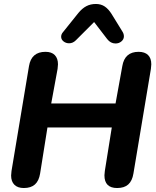

<svg xmlns="http://www.w3.org/2000/svg" viewBox="-20 -939 785 967"><path d="M36 -55Q36 -62 38 -78L126 -606Q138 -678 209 -678Q240 -678 256 -661.5Q272 -645 272 -615Q272 -608 270 -592L238 -418H562L596 -606Q608 -678 678 -678Q709 -678 725.5 -662Q742 -646 742 -615Q742 -608 740 -592L652 -65Q646 -28 626 -10Q606 8 570 8Q506 8 506 -56Q506 -62 508 -78L543 -297H219L182 -65Q176 -28 156 -10Q136 8 100 8Q69 8 52.5 -8.5Q36 -25 36 -55ZM328 -721Q312 -721 300 -730.5Q288 -740 288 -754Q288 -767 298 -778L375 -874Q394 -897 415 -908Q436 -919 463 -919Q489 -919 508 -906Q527 -893 543 -867L596 -781Q604 -769 604 -756Q604 -741 591.5 -730.5Q579 -720 562 -720Q537 -720 520 -742L454 -828L362 -736Q347 -721 328 -721Z"/></svg>

Font: SN Pro Bold
Style: Bold Italic
Weight: 700
Italic angle: -9°
Designer: Tobias Whetton
Foundry: Supernotes
Version: Version 1.003